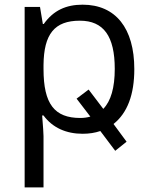

<svg xmlns="http://www.w3.org/2000/svg" viewBox="-20 -565 653 825"><path d="M161.1 -68.8C165 -20.5 167 8.8 167 20V240.2H85.9V-535.2H151.9L164.1 -461.9H168C209.5 -520.5 264.2 -544.9 335 -544.9C477.1 -544.9 557.1 -443.4 557.1 -268.1C557.1 -158.2 527.3 -79.6 467.8 -32.2L523.9 43.9L475.1 83L411.1 -2C388.2 5.9 362.8 9.8 335 9.8C265.1 9.8 206.1 -15.6 167 -68.8ZM167 -268.1C167 -117.7 214.4 -58.1 325.2 -58.1C340.3 -58.1 355 -60.1 368.2 -64L309.1 -141.1L360.8 -180.2L423.8 -97.2C456.5 -130.9 473.1 -188 473.1 -269C473.1 -409.2 425.3 -476.1 323.2 -476.1C213.9 -476.1 168.5 -418.5 167 -286.1Z"/></svg>

Font: OpenSansEmoji
Style: Regular
Weight: 400
Foundry: MorbZ
Version: Version 1.000;PS 001.000;hotconv 1.0.70;makeotf.lib2.5.58329